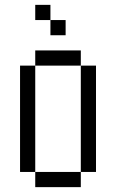

<svg xmlns="http://www.w3.org/2000/svg" viewBox="-20 -770 540 790"><path d="M312.5 -500H375V-62.5H312.5ZM125 -62.5H312.5V0H125ZM62.5 -500H125V-62.5H62.5ZM125 -562.5H312.5V-500H125ZM125 -750H187.5V-687.5H125ZM187.5 -687.5H250V-625H187.5Z"/></svg>

Font: Pixel Operator Mono
Style: Regular
Weight: 400
Monospace: yes
Designer: Jayvee Enaguas (HarvettFox96)
Version: 2016.04.25